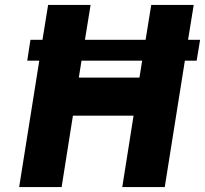

<svg xmlns="http://www.w3.org/2000/svg" viewBox="-20 -762 835 782"><path d="M781 -515H733L651 0H478L524 -291H277L231 0H58L140 -515H91L104 -600H153L176 -742H349L326 -600H573L596 -742H769L746 -600H795ZM559 -515H312L301 -446H548Z"/></svg>

Font: Exo ExtraBold
Style: Italic
Weight: 800
Italic angle: -9°
Designer: Natanael Gama
Foundry: Natanael Gama
Version: Version 1.500; ttfautohint (v1.6)